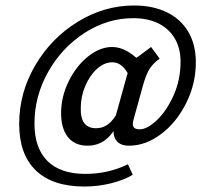

<svg xmlns="http://www.w3.org/2000/svg" viewBox="-20 -559 787 709"><path d="M50.8 -101.6Q50.8 -216.1 109.7 -316.9Q168.5 -417.7 266.5 -478.2Q364.5 -538.7 475 -538.7Q545.2 -538.7 596.8 -513.3Q648.4 -487.9 675.8 -440.7Q703.2 -393.5 703.2 -329Q703.2 -250 667.7 -178.6Q632.3 -107.3 575 -64.1Q517.7 -21 456.5 -21Q416.9 -21 404.4 -48.8Q391.9 -76.6 408.1 -133.9L463.7 -333.9Q479 -341.9 496.4 -354.4Q513.7 -366.9 537.9 -385.5L569.4 -342.7Q542.7 -322.6 530.6 -302Q518.5 -281.5 507.3 -241.1L473.4 -118.5Q467.7 -99.2 473 -90.3Q478.2 -81.5 496 -81.5Q523.4 -81.5 559.3 -115.3Q595.2 -149.2 621 -206.9Q646.8 -264.5 646.8 -331.5Q646.8 -380.6 625.4 -416.9Q604 -453.2 564.9 -472.6Q525.8 -491.9 471.8 -491.9Q377.4 -491.9 293.1 -437.9Q208.9 -383.9 158.1 -294Q107.3 -204 107.3 -103.2Q107.3 -12.1 155.2 35.5Q203.2 83.1 294.4 83.1Q337.9 83.1 377 74.2Q416.1 65.3 452.4 47.6L470.2 86.3Q438.7 105.6 390.7 117.7Q342.7 129.8 291.9 129.8Q174.2 129.8 112.5 70.6Q50.8 11.3 50.8 -101.6ZM205.6 -145.2Q206.5 -204 234.3 -260.1Q262.1 -316.1 305.6 -350.8Q349.2 -385.5 394.4 -385.5Q423.4 -385.5 452.8 -368.1Q482.3 -350.8 509.7 -317.7L457.3 -276.6Q446.8 -301.6 430.6 -315.3Q414.5 -329 395.2 -329Q365.3 -329 338.7 -305.2Q312.1 -281.5 295.2 -242.3Q278.2 -203.2 278.2 -159.7Q277.4 -122.6 291.5 -104Q305.6 -85.5 334.7 -85.5Q359.7 -85.5 379 -100Q398.4 -114.5 416.1 -146.8L412.9 -102.4Q396.8 -62.9 368.5 -41.9Q340.3 -21 303.2 -21Q255.6 -21 230.2 -53.6Q204.8 -86.3 205.6 -145.2Z"/></svg>

Font: Playfair Micro SmCond SmLight
Style: Italic
Weight: 360
Width: 4
Italic angle: -15.6°
Designer: Claus Eggers Sørensen
Foundry: Claus Eggers Sørensen
Version: Version 2.203;Glyphs 3.3 (3326)